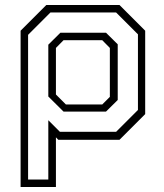

<svg xmlns="http://www.w3.org/2000/svg" viewBox="-20 -560 656 769"><path d="M62.5 189V-437L165.5 -540H458.5L561.5 -437V-103L458.5 0H213.5L204 -10V189ZM92.5 159H173.5V-78.5L220 -32H445L532.5 -119.5V-422.5L445 -510H182L92.5 -420.5ZM244 -141.5H389.5L420 -172V-368L389.5 -399H234.5L204 -368V-181.5ZM234.5 -113 173.5 -173.5V-381L222 -429H404.5L451.5 -382.5V-159.5L404.5 -113Z"/></svg>

Font: Tourney Light
Style: Regular
Weight: 300
Version: Version 1.015